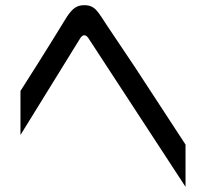

<svg xmlns="http://www.w3.org/2000/svg" viewBox="-20 -712 812 741"><path d="M321 -565 696 9V-154L500 -454C478 -488 414 -581 392 -615C357 -668 347 -692 305 -692C275 -692 259 -678 238 -647C151 -505 91 -411 59 -361V-191L290 -565C299 -579 311 -580 321 -565Z"/></svg>

Font: コーポレート・ロゴ ver3 Medium
Style: Regular
Weight: 500
Designer: [KANA_main] LOGOTYPE.JP [Source Han Sans] Ryoko NISHIZUKA 西塚涼子 (kana, bopomofo & ideographs); Paul D. Hunt (Latin, Greek
Version: Version 12.001;FEAKit 1.0